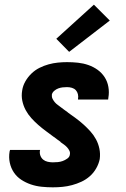

<svg xmlns="http://www.w3.org/2000/svg" viewBox="-20 -794 540 822"><path d="M206 8Q182 8 158 5.5Q134 3 112 -4.5Q90 -12 71 -24.5Q52 -37 39.5 -55.5Q27 -74 22 -97Q17 -120 21 -145Q22 -147 22 -148.5Q22 -150 23 -152H152Q152 -152 151.5 -151Q151 -150 151 -150Q149 -138 153 -127.5Q157 -117 165 -110.5Q173 -104 184 -101.5Q195 -99 206 -99Q217 -99 227.5 -100Q238 -101 248 -104.5Q258 -108 268 -115Q278 -122 279 -132Q281 -141 277 -149Q273 -157 267 -163.5Q261 -170 254 -175Q247 -180 240 -185L239 -186V-187Q232 -192 225 -197Q218 -202 212 -207L210 -208Q194 -220 177 -232.5Q160 -245 144 -259Q128 -273 114 -288.5Q100 -304 90 -322.5Q80 -341 75.5 -362.5Q71 -384 75 -407Q78 -427 88.5 -445.5Q99 -464 114.5 -479Q130 -494 149 -503.5Q168 -513 188 -518.5Q208 -524 228 -526Q248 -528 267 -528Q291 -528 314 -525.5Q337 -523 358.5 -515.5Q380 -508 398 -495Q416 -482 428 -463.5Q440 -445 444 -422Q448 -399 444 -376Q444 -374 443.5 -372Q443 -370 443 -368H314Q314 -368 314 -369Q314 -370 314 -370Q316 -381 313.5 -391Q311 -401 304.5 -408Q298 -415 288 -418Q278 -421 267 -421Q258 -421 248.5 -420Q239 -419 229.5 -415.5Q220 -412 212 -405Q204 -398 202 -389Q201 -379 205 -371Q209 -363 214.5 -356.5Q220 -350 227 -345Q234 -340 241 -334.5Q248 -329 255 -324Q262 -319 269 -314L271 -312Q288 -300 305 -287.5Q322 -275 337.5 -261Q353 -247 367 -231.5Q381 -216 391 -197.5Q401 -179 405.5 -157.5Q410 -136 407 -113Q403 -93 392 -73.5Q381 -54 364.5 -39.5Q348 -25 328.5 -16Q309 -7 288.5 -1.5Q268 4 247.5 6Q227 8 206 8ZM276 -572 221 -628 382 -774 450 -706Z"/></svg>

Font: Iosevka SS04 Heavy
Style: Italic
Weight: 900
Italic angle: -9°
Monospace: yes
Designer: Belleve Invis
Foundry: Belleve Invis
Version: Version 19.0.0; ttfautohint (v1.8.4)